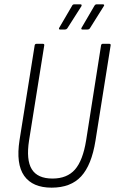

<svg xmlns="http://www.w3.org/2000/svg" viewBox="-20 -857 530 885"><path d="M218 8Q130 8 91.5 -46.5Q53 -101 70 -211L140 -649Q142 -655 148 -655H178Q185 -655 184 -648L114 -210Q100 -120 126.5 -77Q153 -34 222 -34Q289 -34 325.5 -75.5Q362 -117 377 -210L446 -649Q448 -655 453 -655H484Q491 -655 490 -648L420 -208Q402 -96 354 -44Q306 8 218 8ZM256 -721Q253 -721 252 -723.5Q251 -726 253 -729L312 -830Q315 -837 322 -837H351Q355 -837 356 -834.5Q357 -832 355 -828L290 -726Q286 -721 280 -721ZM359 -721Q356 -721 355 -723.5Q354 -726 356 -729L415 -830Q419 -837 425 -837H454Q459 -837 460 -834.5Q461 -832 458 -828L394 -726Q390 -721 383 -721Z"/></svg>

Font: Sofia Sans Condensed Light
Style: Italic
Weight: 300
Italic angle: -9°
Version: Version 4.100